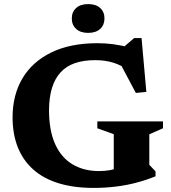

<svg xmlns="http://www.w3.org/2000/svg" viewBox="-20 -907 839 940"><path d="M711 -100 741.5 -68V-44Q698 -26 649 -13Q600 0 547.2 6.5Q494.5 13 439 13Q341.5 13 267.2 -9.8Q193 -32.5 142.8 -77.2Q92.5 -122 67 -186.5Q41.5 -251 41.5 -334.5Q42 -442.5 90.2 -523.8Q138.5 -605 231.2 -650.2Q324 -695.5 457 -695.5Q497 -695.5 534.8 -690.5Q572.5 -685.5 618 -673.5L572.5 -665.5L636.5 -720.5H673L696.5 -457L645 -452L552.5 -626.5L613.5 -560.5Q574 -588 534.5 -600.2Q495 -612.5 446 -612.5Q389.5 -612.5 347.2 -598Q305 -583.5 277 -553.2Q249 -523 234.8 -477.2Q220.5 -431.5 220 -368.5Q220 -267.5 250.2 -201Q280.5 -134.5 335.8 -102Q391 -69.5 464.5 -69.5Q492.5 -69.5 518.5 -74Q544.5 -78.5 568 -88Q591.5 -97.5 611 -111.5L537 -19V-250L456.5 -279V-312.5H778V-279L711 -249.5ZM411.5 -746Q374 -746 352.8 -765.5Q331.5 -785 331.5 -816.5Q331.5 -848.5 352.8 -867.8Q374 -887 411.5 -887Q449.5 -887 470.5 -867.8Q491.5 -848.5 491.5 -816.5Q491.5 -785 470.5 -765.5Q449.5 -746 411.5 -746Z"/></svg>

Font: Newsreader
Style: Bold
Weight: 700
Designer: Hugues Gentile
Foundry: Production Type
Version: Version 1.003